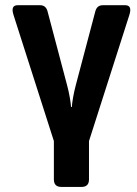

<svg xmlns="http://www.w3.org/2000/svg" viewBox="-20 -533 532 748"><path d="M32.7 -474.6Q20.5 -512.7 48.8 -512.7H136.2Q159.2 -512.7 165.5 -487.8L241.2 -201.7Q247.6 -177.7 251.7 -154.3Q255.9 -130.9 256.8 -116.2H259.8Q260.7 -130.9 264.9 -154.3Q269 -177.7 275.4 -201.7L351.1 -487.8Q357.4 -512.7 380.4 -512.7H467.8Q496.1 -512.7 483.9 -474.6L326.7 16.6V166Q326.7 195.3 297.4 195.3H219.2Q189.9 195.3 189.9 166V16.6Z"/></svg>

Font: Istok Web
Style: Bold
Weight: 700
Designer: Andrey V. Panov
Foundry: Andrey V. Panov
Version: Version 1.0.2g